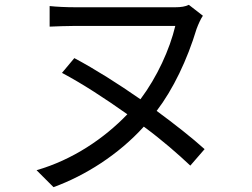

<svg xmlns="http://www.w3.org/2000/svg" viewBox="-20 -727 1040 793"><path d="M766 -43 825 -111C773 -158 703 -213 627 -269C695 -358 753 -479 792 -608C800 -629 809 -649 818 -662L760 -707C746 -700 727 -697 704 -697H292C253 -697 213 -699 185 -702V-617C213 -618 256 -620 292 -620H704C681 -523 629 -409 560 -317C468 -381 375 -440 287 -487L236 -426C321 -381 414 -320 506 -255C410 -155 280 -67 131 -24L201 46C333 -2 470 -89 574 -204C650 -148 715 -91 766 -43Z"/></svg>

Font: Spoqa Han Sans Neo
Style: Regular
Weight: 400
Designer: [Spoqa Han Sans Neo] Dong-huui Kim ___ Younghwa Kang ___ Yujin Lee ___ [Noto Sans] Ryoko NISHIZUKA ____ (kana & ideograp
Foundry: Spoqa (http://www.spoqa-han-sans.com)
Version: Version 1.100;hotconv 1.0.109;makeotfexe 2.5.65596